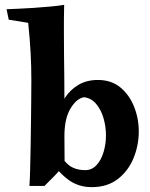

<svg xmlns="http://www.w3.org/2000/svg" viewBox="-20 -765 616 790"><path d="M244 -745Q243 -717 243 -687.5Q243 -658 243 -629Q243 -577 243.5 -535Q244 -493 244.5 -451.5Q245 -410 245 -358Q245 -337 245 -298.5Q245 -260 245 -217Q245 -174 245.5 -137Q246 -100 246 -82L224 -63Q213 -50 196.5 -33.5Q180 -17 163 0H101Q103 -26 104 -68Q105 -110 106 -160Q107 -210 107.5 -261Q108 -312 108.5 -357Q109 -402 109 -434Q109 -493 106 -548Q103 -603 96 -671L16 -684L7 -727Q24 -728 53.5 -729Q83 -730 118 -732.5Q153 -735 186.5 -738Q220 -741 244 -745ZM383 -436Q438 -436 475 -405.5Q512 -375 531.5 -326.5Q551 -278 551 -224Q551 -167 529.5 -114.5Q508 -62 465 -28.5Q422 5 357 5Q302 5 260.5 -26Q219 -57 189 -105L215 -147Q231 -115 258 -90Q285 -65 331 -65Q358 -65 377 -85.5Q396 -106 406 -139Q416 -172 416 -208Q416 -244 406 -278.5Q396 -313 376 -337Q356 -361 326 -365Q295 -360 270 -318.5Q245 -277 245 -204L216 -291Q226 -330 247.5 -363Q269 -396 303 -416Q337 -436 383 -436Z"/></svg>

Font: Alkalami
Style: Regular
Weight: 400
Designer: Becca Hirsbrunner Spalinger
Foundry: SIL International
Version: Version 2.000